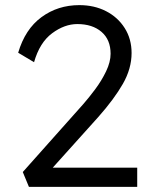

<svg xmlns="http://www.w3.org/2000/svg" viewBox="-20 -730 588 750"><path d="M93 0 69 -58 305 -323Q327 -348 352 -381.5Q377 -415 394.5 -451.5Q412 -488 412 -520Q412 -575 376.5 -605.5Q341 -636 282 -636Q232 -636 183.5 -600Q135 -564 113 -487L51 -524Q78 -616 142 -663Q206 -710 290 -710Q348 -710 394 -686.5Q440 -663 467 -620.5Q494 -578 494 -523Q494 -462 460 -402.5Q426 -343 364 -273L186 -75H516V0Z"/></svg>

Font: Lexend Light
Style: Regular
Weight: 300
Designer: Bonnie Shaver-Troup, Thomas Jockin
Foundry: Lexend
Version: Version 1.007; ttfautohint (v1.8.3)